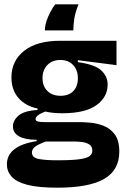

<svg xmlns="http://www.w3.org/2000/svg" viewBox="-20 -714 588 890"><path d="M246 156Q157 156 106 142.5Q55 129 33.5 104.5Q12 80 12 48Q12 -38 150 -60V-66Q97 -66 68.5 -82Q40 -98 40 -128Q40 -156 66.5 -178.5Q93 -201 154 -204V-211Q97 -223 65 -260.5Q33 -298 33 -355Q33 -432 92 -478.5Q151 -525 258 -525H520V-412L341 -435V-426Q420 -415 449.5 -387.5Q479 -360 479 -322Q479 -264 427 -226.5Q375 -189 268 -189Q248 -189 227 -191Q206 -193 190 -197Q145 -180 145 -162Q145 -153 157 -150.5Q169 -148 187 -148H346Q366 -148 397 -145.5Q428 -143 459.5 -131Q491 -119 512 -91Q533 -63 533 -11Q533 75 462.5 115.5Q392 156 246 156ZM261 -270Q299 -270 320 -292Q341 -314 341 -352Q341 -389 319 -412.5Q297 -436 260 -436Q222 -436 199.5 -412.5Q177 -389 177 -352Q177 -315 199.5 -292.5Q222 -270 261 -270ZM244 29Q314 29 349 24Q384 19 396 9Q408 -1 408 -15Q408 -36 393 -45Q378 -54 358 -56Q338 -58 325 -58H192Q155 -44 141.5 -33Q128 -22 128 -7Q128 17 160 23Q192 29 244 29ZM344 -694Q328 -654 324 -625Q320 -596 320 -573H188Q188 -602 203.5 -637Q219 -672 236 -694Z"/></svg>

Font: Bricolage Grotesque 48pt Bricolage Grotesque 48pt Regular
Style: Bold
Weight: 700
Designer: Mathieu Triay
Foundry: Atelier Triay
Version: Version 1.000; ttfautohint (v1.8.4.7-5d5b);gftools[0.9.32]